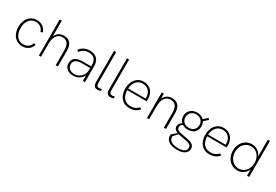

<svg xmlns="http://www.w3.org/2000/svg" viewBox="63 -1849 4616 3212"><g transform="rotate(30 2371.5 -243.0)"><path d="M60 -247Q60 -319 86.5 -376.5Q113 -434 161.5 -466.5Q210 -499 275 -499Q341 -499 389.5 -466Q438 -433 462 -369L424 -354Q406 -407 367.5 -435Q329 -463 275 -463Q219 -463 180 -433.5Q141 -404 121.5 -355Q102 -306 102 -247Q102 -155 146.5 -93Q191 -31 275 -31Q329 -31 367.5 -59Q406 -87 424 -139L462 -124Q439 -61 390.5 -27.5Q342 6 275 6Q210 6 161.5 -26.5Q113 -59 86.5 -117Q60 -175 60 -247Z M597 -697H638V-392Q659 -444 700 -471.5Q741 -499 797 -499Q878 -499 921 -449Q964 -399 964 -302V0H922V-289Q922 -463 789 -463Q718 -463 678 -408Q638 -353 638 -243V0H597Z M1445 -109Q1420 -55 1371 -24.5Q1322 6 1262 6Q1182 6 1136 -33.5Q1090 -73 1090 -140Q1090 -212 1142 -248Q1192 -281 1283 -281H1445V-306Q1445 -383 1407 -423Q1369 -463 1295 -463Q1246 -463 1207.5 -443.5Q1169 -424 1136 -380L1106 -405Q1143 -454 1189.5 -476.5Q1236 -499 1297 -499Q1389 -499 1438 -449.5Q1487 -400 1487 -306V0H1447ZM1266 -28Q1315 -28 1356 -52.5Q1397 -77 1421 -119.5Q1445 -162 1445 -214V-248H1289Q1208 -248 1169 -221Q1131 -193 1131 -139Q1131 -88 1167 -58Q1203 -28 1266 -28Z M1647 -98V-697H1688V-105Q1688 -68 1701.5 -50.5Q1715 -33 1742 -33Q1764 -33 1791 -42V-6Q1760 6 1729 6Q1647 6 1647 -98Z M1897 -98V-697H1938V-105Q1938 -68 1951.5 -50.5Q1965 -33 1992 -33Q2014 -33 2041 -42V-6Q2010 6 1979 6Q1897 6 1897 -98Z M2125 -243Q2125 -316 2150.5 -374Q2176 -432 2224 -465.5Q2272 -499 2336 -499Q2407 -499 2453.5 -466.5Q2500 -434 2521.5 -384Q2543 -334 2543 -280Q2543 -258 2541 -238H2167Q2168 -141 2215.5 -86.5Q2263 -32 2345 -32Q2395 -32 2430 -47Q2465 -62 2500 -99L2530 -73Q2487 -30 2444.5 -12Q2402 6 2344 6Q2276 6 2226.5 -26Q2177 -58 2151 -114.5Q2125 -171 2125 -243ZM2503 -270 2504 -293Q2504 -334 2486.5 -373Q2469 -412 2431.5 -437.5Q2394 -463 2337 -463Q2264 -463 2217.5 -409Q2171 -355 2166 -270Z M2686 -493H2727V-393Q2748 -444 2789 -471.5Q2830 -499 2886 -499Q2966 -499 3009.5 -450.5Q3053 -402 3053 -302V0H3011V-289Q3011 -463 2878 -463Q2809 -463 2768 -409Q2727 -355 2727 -243V0H2686Z M3165 64Q3165 48 3167 39L3256 -37Q3181 -66 3181 -129Q3181 -184 3241 -219Q3194 -264 3194 -333Q3194 -381 3217 -419Q3240 -457 3280.5 -478Q3321 -499 3372 -499Q3411 -499 3444.5 -485.5Q3478 -472 3501 -448L3579 -517L3600 -490L3523 -420Q3546 -382 3546 -332Q3546 -260 3498 -215.5Q3450 -171 3373 -171Q3312 -171 3265 -200Q3222 -179 3222 -135Q3222 -97 3254 -80.5Q3286 -64 3353 -53Q3434 -40 3477.5 -29.5Q3521 -19 3551.5 6.5Q3582 32 3582 79Q3582 142 3529.5 176.5Q3477 211 3388 211Q3284 211 3224.5 172Q3165 133 3165 64ZM3506 -334Q3506 -392 3468.5 -428.5Q3431 -465 3372 -465Q3312 -465 3273.5 -428Q3235 -391 3235 -335Q3235 -278 3273 -242Q3311 -206 3371 -206Q3431 -206 3468.5 -242Q3506 -278 3506 -334ZM3388 178Q3457 178 3499.5 154Q3542 130 3542 84Q3542 49 3517 30.5Q3492 12 3456.5 4Q3421 -4 3350 -15Q3302 -23 3280 -29L3208 49Q3207 55 3207 66Q3207 120 3255.5 149Q3304 178 3388 178Z M3670 -243Q3670 -316 3695.5 -374Q3721 -432 3769 -465.5Q3817 -499 3881 -499Q3952 -499 3998.5 -466.5Q4045 -434 4066.5 -384Q4088 -334 4088 -280Q4088 -258 4086 -238H3712Q3713 -141 3760.5 -86.5Q3808 -32 3890 -32Q3940 -32 3975 -47Q4010 -62 4045 -99L4075 -73Q4032 -30 3989.5 -12Q3947 6 3889 6Q3821 6 3771.5 -26Q3722 -58 3696 -114.5Q3670 -171 3670 -243ZM4048 -270 4049 -293Q4049 -334 4031.5 -373Q4014 -412 3976.5 -437.5Q3939 -463 3882 -463Q3809 -463 3762.5 -409Q3716 -355 3711 -270Z M4203 -247Q4203 -320 4233 -377.5Q4263 -435 4314.5 -467Q4366 -499 4429 -499Q4494 -499 4543.5 -464.5Q4593 -430 4618 -372V-697H4659V0H4618V-120Q4592 -62 4542.5 -28Q4493 6 4429 6Q4365 6 4313 -27Q4261 -60 4232 -118Q4203 -176 4203 -247ZM4621 -247Q4621 -308 4597 -356.5Q4573 -405 4530.5 -433Q4488 -461 4435 -461Q4381 -461 4337.5 -433Q4294 -405 4269.5 -356.5Q4245 -308 4245 -247Q4245 -186 4269.5 -137.5Q4294 -89 4337.5 -61Q4381 -33 4435 -33Q4488 -33 4530.5 -61Q4573 -89 4597 -137.5Q4621 -186 4621 -247Z"/></g></svg>

Font: Hanken Grotesk ExtraLight
Style: Regular
Weight: 200
Designer: Alfredo Marco Pradil
Foundry: Hanken Design Co.
Version: Version 3.014